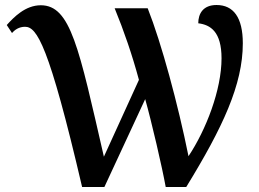

<svg xmlns="http://www.w3.org/2000/svg" viewBox="-20 -747 1035 767"><path d="M308 0H397L560 -351C585 -263 628 -78 642 0H724C870 -238 950 -409 950 -574C950 -678 912 -727 845 -727C791 -727 772 -692 772 -654C821 -648 865 -620 865 -514C865 -388 803 -228 733 -123C691 -331 625 -575 570 -714H438C475 -624 508 -528 535 -428L395 -121C295 -557 262 -726 143 -726C81 -726 35 -678 7 -647L28 -615C39 -628 56 -640 80 -640C127 -640 175 -570 308 0Z"/></svg>

Font: Noto Serif Medium
Style: Regular
Weight: 500
Designer: Monotype Design Team
Foundry: Monotype Imaging Inc.
Version: Version 2.013